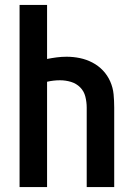

<svg xmlns="http://www.w3.org/2000/svg" viewBox="-20 -755 540 775"><path d="M59 0V-735H170V-517Q190 -521 209.5 -523.5Q229 -526 249 -526Q276 -526 302.5 -520.5Q329 -515 353 -502.5Q377 -490 395.5 -470.5Q414 -451 425 -426Q436 -401 438.5 -374.5Q441 -348 441 -321V0H330V-321Q330 -343 324.5 -365Q319 -387 303.5 -402.5Q288 -418 266.5 -424.5Q245 -431 222 -431Q209 -431 196 -429.5Q183 -428 170 -425V0Z"/></svg>

Font: Iosevka Curly
Style: Bold
Weight: 700
Monospace: yes
Designer: Belleve Invis
Foundry: Belleve Invis
Version: Version 22.1.2; ttfautohint (v1.8.4)